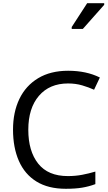

<svg xmlns="http://www.w3.org/2000/svg" viewBox="-20 -1164 672 1194"><path d="M403 -645Q288 -645 222 -568Q156 -491 156 -357Q156 -224 217.5 -146.5Q279 -69 402 -69Q449 -69 491 -77Q533 -85 573 -97V-19Q533 -4 490.5 3Q448 10 389 10Q280 10 207 -35Q134 -80 97.5 -163Q61 -246 61 -358Q61 -466 100.5 -548.5Q140 -631 217 -677.5Q294 -724 404 -724Q517 -724 601 -682L565 -606Q532 -621 491.5 -633Q451 -645 403 -645ZM426 -984V-996L522 -1144H628V-1134L495 -984Z"/></svg>

Font: Noto Sans Tifinagh Adrar
Style: Regular
Weight: 400
Designer: JamraPatel
Foundry: JamraPatel LLC
Version: Version 2.006; ttfautohint (v1.8.4.7-5d5b)